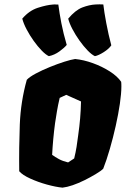

<svg xmlns="http://www.w3.org/2000/svg" viewBox="-20 -862 584 892"><path d="M270.5 9.8Q239.3 6.8 197.8 -4.6Q156.2 -16.1 120.4 -32.5Q84.5 -48.8 69.3 -66.4Q67.9 -177.2 72 -283.7Q76.2 -390.1 104.5 -491.2Q117.2 -504.9 146.5 -520.5Q175.8 -536.1 211.2 -550.5Q246.6 -564.9 278.8 -575.2Q311 -585.4 329.1 -587.9Q368.7 -584 411.4 -568.6Q454.1 -553.2 489.7 -530.5Q525.4 -507.8 543 -481.9Q543.5 -477.5 543.7 -471.9Q543.9 -466.3 543.9 -460Q543.9 -428.2 536.9 -379.9Q529.8 -331.5 517.6 -276.9Q505.4 -222.2 490.2 -169.9Q475.1 -117.7 459.5 -78.1Q448.7 -67.4 423.6 -52.5Q398.4 -37.6 374 -25.4Q312.5 4.9 270.5 9.8ZM296.4 -107.4 324.7 -126Q331.5 -153.8 335.7 -179.7Q339.8 -205.6 343.3 -233.9Q349.1 -274.4 352.3 -312.3Q355.5 -350.1 356.4 -390.6L287.6 -421.4L257.3 -407.2Q249.5 -374.5 244.6 -345Q239.7 -315.4 235.8 -289.6Q226.1 -217.3 222.2 -142.6Q236.3 -132.3 253.9 -122.8Q271.5 -113.3 296.4 -107.4ZM420.9 -601.1Q406.2 -607.9 387.2 -627.4Q368.2 -647 349.4 -673.3Q330.6 -699.7 316.4 -726.8Q302.2 -753.9 296.9 -775.4Q330.1 -814.9 362.5 -827.4Q395 -839.8 424.8 -841.3Q438.5 -842.3 442.4 -841.8Q446.3 -841.3 460 -841.3Q463.9 -807.1 473.9 -753.9Q483.9 -700.7 497.1 -651.4Q486.3 -635.3 462.2 -619.9Q438 -604.5 420.9 -601.1ZM207 -601.1Q192.4 -607.9 173.8 -627Q155.3 -646 136.7 -671.9Q118.2 -697.8 103.8 -725.1Q89.4 -752.4 83.5 -775.4Q115.7 -813 156.2 -825.9Q196.8 -838.9 224.6 -840.8Q234.4 -841.8 235.8 -841.6Q237.3 -841.3 238.8 -841.1Q240.2 -840.8 251 -840.8Q255.9 -801.8 265.1 -754.2Q274.4 -706.5 290 -653.3Q278.8 -639.6 255.9 -623Q232.9 -606.4 207 -601.1Z"/></svg>

Font: Fruktur
Style: Italic
Weight: 400
Italic angle: -8°
Designer: Viktoriya Grabowska, Eben Sorkin
Foundry: Viktoriya Grabowska
Version: Version 1.008; ttfautohint (v1.8.4.7-5d5b)